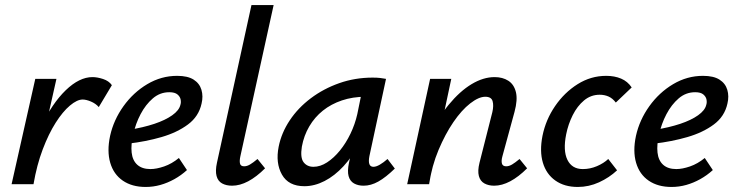

<svg xmlns="http://www.w3.org/2000/svg" viewBox="-20 -731 2919 762"><path d="M68 0Q96 -131 141.5 -226Q187 -321 241 -373Q295 -425 347 -425Q366 -425 389 -417.5Q412 -410 424 -393L372 -306Q360 -320 341 -328Q322 -336 308 -336Q286 -336 257.5 -312Q229 -288 201 -244Q173 -200 149.5 -138Q126 -76 113 0ZM26 0 120 -418H204L110 0Z M558 11Q504 11 467.5 -14Q431 -39 417.5 -85Q404 -131 417 -192Q431 -255 470 -309.5Q509 -364 564.5 -397Q620 -430 683 -430Q725 -430 748.5 -415Q772 -400 779.5 -374.5Q787 -349 780 -320Q769 -269 726 -237Q683 -205 621 -187Q559 -169 489 -161L493 -216Q549 -225 592.5 -239.5Q636 -254 663.5 -273.5Q691 -293 696 -315Q699 -324 697 -335.5Q695 -347 684.5 -356Q674 -365 652 -365Q615 -365 586.5 -340.5Q558 -316 538 -278Q518 -240 509 -198Q499 -157 502.5 -125.5Q506 -94 525 -77Q544 -60 577 -60Q601 -60 631.5 -70.5Q662 -81 690 -104L722 -56Q699 -35 672 -20Q645 -5 616.5 3Q588 11 558 11Z M901 6Q878 6 861.5 -3Q845 -12 839.5 -32.5Q834 -53 841 -85L978 -711H1066L934 -111Q930 -93 932.5 -82Q935 -71 949 -71Q960 -71 972 -78Q984 -85 1002 -100L1032 -63Q998 -29 965 -11.5Q932 6 901 6Z M1188 8Q1125 8 1099 -38Q1073 -84 1086 -149Q1097 -204 1130 -253.5Q1163 -303 1213.5 -341Q1264 -379 1326.5 -401Q1389 -423 1459 -423Q1477 -423 1489 -421.5Q1501 -420 1512 -418L1446 -111Q1438 -69 1462 -69Q1473 -69 1487.5 -77.5Q1502 -86 1518 -100L1547 -62Q1511 -27 1481.5 -10.5Q1452 6 1423 6Q1401 6 1385 -3Q1369 -12 1363.5 -32Q1358 -52 1365 -85L1400 -243L1448 -277Q1433 -215 1406 -162.5Q1379 -110 1343.5 -71.5Q1308 -33 1268 -12.5Q1228 8 1188 8ZM1224 -69Q1251 -69 1278 -86.5Q1305 -104 1329 -133.5Q1353 -163 1371 -200.5Q1389 -238 1398 -278L1419 -381L1466 -344Q1458 -346 1449 -346.5Q1440 -347 1431 -347Q1380 -347 1337 -332.5Q1294 -318 1261.5 -292Q1229 -266 1207.5 -229.5Q1186 -193 1178 -149Q1171 -105 1185 -87Q1199 -69 1224 -69Z M1941 6Q1919 6 1902.5 -3Q1886 -12 1880.5 -32.5Q1875 -53 1883 -85L1934 -286Q1940 -312 1935 -329.5Q1930 -347 1906 -347Q1880 -347 1846 -320.5Q1812 -294 1779.5 -246.5Q1747 -199 1720.5 -136Q1694 -73 1683 0H1620Q1644 -103 1680 -182Q1716 -261 1760.5 -315Q1805 -369 1851.5 -397Q1898 -425 1943 -425Q1975 -425 1997.5 -410.5Q2020 -396 2027.5 -365.5Q2035 -335 2022 -287L1974 -111Q1969 -93 1972 -82Q1975 -71 1989 -71Q2000 -71 2012 -78Q2024 -85 2042 -100L2072 -63Q2038 -29 2005 -11.5Q1972 6 1941 6ZM1596 0 1687 -418H1771L1682 0Z M2273 11Q2220 11 2184 -14.5Q2148 -40 2134.5 -85.5Q2121 -131 2133 -192Q2146 -256 2183 -310Q2220 -364 2272.5 -397Q2325 -430 2386 -430Q2419 -430 2445 -419Q2471 -408 2487 -384L2424 -324Q2411 -341 2395 -348Q2379 -355 2360 -355Q2325 -355 2298 -332.5Q2271 -310 2253 -274Q2235 -238 2227 -198Q2214 -133 2232 -96.5Q2250 -60 2293 -60Q2322 -60 2349 -71.5Q2376 -83 2394 -100L2429 -55Q2398 -26 2357.5 -7.5Q2317 11 2273 11Z M2645 11Q2591 11 2554.5 -14Q2518 -39 2504.5 -85Q2491 -131 2504 -192Q2518 -255 2557 -309.5Q2596 -364 2651.5 -397Q2707 -430 2770 -430Q2812 -430 2835.5 -415Q2859 -400 2866.5 -374.5Q2874 -349 2867 -320Q2856 -269 2813 -237Q2770 -205 2708 -187Q2646 -169 2576 -161L2580 -216Q2636 -225 2679.5 -239.5Q2723 -254 2750.5 -273.5Q2778 -293 2783 -315Q2786 -324 2784 -335.5Q2782 -347 2771.5 -356Q2761 -365 2739 -365Q2702 -365 2673.5 -340.5Q2645 -316 2625 -278Q2605 -240 2596 -198Q2586 -157 2589.5 -125.5Q2593 -94 2612 -77Q2631 -60 2664 -60Q2688 -60 2718.5 -70.5Q2749 -81 2777 -104L2809 -56Q2786 -35 2759 -20Q2732 -5 2703.5 3Q2675 11 2645 11Z"/></svg>

Font: Ysabeau Office SemiBold
Style: Italic
Weight: 600
Italic angle: -12°
Designer: Christian Thalmann (Catharsis Fonts)
Version: Version 2.001;gftools[0.9.30]; featfreeze: tnum,lnum,ss02